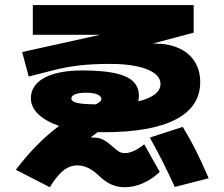

<svg xmlns="http://www.w3.org/2000/svg" viewBox="-20 -741 904 774"><path d="M377 -34.2Q335.4 -74.2 292 -74.2Q260.7 -74.2 234.9 -53.2Q209 -32.2 180.7 13.7L43.9 -56.6Q126 -165 218.3 -233.4Q164.1 -252 134.3 -280.8Q104.5 -309.6 104.5 -344.7Q104.5 -379.9 129.2 -405.3Q153.8 -430.7 200.2 -443.8Q246.6 -457 310.5 -457Q391.1 -457 441.7 -446.5Q492.2 -436 516.1 -413.3Q540 -390.6 540 -354.5Q540 -343.8 537.1 -332.5Q581.1 -342.8 604 -360.6Q627 -378.4 627 -402.3Q627 -427.2 602.5 -445.6Q578.1 -463.9 532.5 -473.6Q486.8 -483.4 424.8 -483.4Q350.1 -483.4 296.1 -476.8Q242.2 -470.2 188.5 -456.1L95.7 -432.6L69.3 -531.2L382.8 -600.6H112.3V-720.7H760.7V-609.4L595.7 -565.4H603.5Q659.7 -565.4 701.2 -546.6Q742.7 -527.8 764.9 -492.7Q787.1 -457.5 787.1 -410.2Q787.1 -310.5 688.2 -259.3Q589.4 -208 397.5 -208L374 -208.5Q359.4 -198.2 344.7 -186.5H352.5Q376.5 -186.5 392.1 -179.7Q407.7 -172.9 433.6 -150.4Q451.2 -134.3 461.4 -128.9Q471.7 -123.5 483.4 -124Q514.6 -122.6 561.5 -159.2L624 -47.9Q592.3 -18.1 555.9 -2.2Q519.5 13.7 482.4 13.7Q453.1 13.7 428.2 2.4Q403.3 -8.8 377 -34.2ZM584 -186.5 716.8 -229.5Q749 -175.8 768.8 -136.2Q788.6 -96.7 821.3 -22.5L684.6 12.7Q658.7 -43.9 636.2 -88.4Q613.8 -132.8 584 -186.5ZM366.2 -320.3Q379.4 -327.1 384 -331.8Q388.7 -336.4 388.7 -341.8Q388.7 -353.5 372.3 -360.4Q356 -367.2 328.1 -367.2Q298.8 -367.2 283.2 -361.1Q267.6 -355 267.6 -343.8Q267.6 -332 289.8 -326.4Q312 -320.8 366.2 -320.3Z"/></svg>

Font: Pretendard GOV Black
Style: Regular
Weight: 900
Designer: Base glyphs from Inter by Rasmus Andersson; Hangeul glyphs from Noto Sans CJK(Source Han Sans) by Jang Soo-young and Kan
Foundry: Kil Hyung-jin
Version: Version 1.309